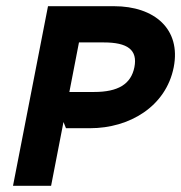

<svg xmlns="http://www.w3.org/2000/svg" viewBox="-20 -600 585 620"><path d="M22 0H145L185 -206L193 -186H271C398 -186 516 -256 541 -383C565 -506 479 -580 348 -580H135ZM204 -303 235 -463H315C392 -463 425 -439 414 -383C403 -328 361 -303 284 -303Z"/></svg>

Font: Charger EcoBlack
Style: Obl
Weight: 1000
Designer: Jasper
Foundry: Cannot Into Space Fonts
Version: Version 1.1